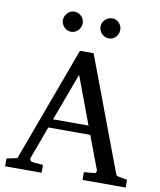

<svg xmlns="http://www.w3.org/2000/svg" viewBox="-95 -966 865 1041"><g transform="rotate(10 337.0 -445.5)"><path d="M314 -558.1 216.8 -295.9H412.1ZM431.2 0V-43L488.8 -47.9Q493.7 -47.9 497.1 -54.4Q500.5 -61 499 -64.9L430.2 -248H199.2L132.8 -67.9Q131.8 -64.9 132.8 -61.5Q133.8 -58.1 136.2 -54.9Q138.7 -51.8 141.6 -49.8Q144.5 -47.9 147 -47.9L206.1 -43V0H4.9V-43L63 -55.2L295.9 -687H371.1L603 -69.8Q606.4 -59.6 609.6 -56.2Q612.8 -52.7 624 -50.8L668.9 -43V0ZM284.7 -836.4Q284.7 -825.2 280.3 -814.9Q275.9 -804.7 268.6 -796.9Q261.2 -789.1 251.2 -784.7Q241.2 -780.3 230 -780.3Q218.8 -780.3 209 -784.7Q199.2 -789.1 191.9 -796.9Q184.6 -804.7 180.2 -814.5Q175.8 -824.2 175.8 -835.4Q175.8 -846.2 180.2 -856.2Q184.6 -866.2 191.9 -874Q199.2 -881.8 209 -886.5Q218.8 -891.1 230 -891.1Q241.2 -891.1 251.2 -886.7Q261.2 -882.3 268.6 -875Q275.9 -867.7 280.3 -857.7Q284.7 -847.7 284.7 -836.4ZM491.7 -836.4Q491.7 -825.2 487.5 -814.9Q483.4 -804.7 476.1 -796.9Q468.8 -789.1 459 -784.7Q449.2 -780.3 438 -780.3Q426.8 -780.3 416.7 -784.7Q406.7 -789.1 399.2 -796.9Q391.6 -804.7 387.2 -814.9Q382.8 -825.2 382.8 -836.4Q382.8 -846.7 387.2 -856.7Q391.6 -866.7 399.4 -874.3Q407.2 -881.8 417 -886.5Q426.8 -891.1 438 -891.1Q449.2 -891.1 459 -886.7Q468.8 -882.3 476.1 -874.8Q483.4 -867.2 487.5 -857.2Q491.7 -847.2 491.7 -836.4Z"/></g></svg>

Font: Charis SIL Am
Style: Regular
Weight: 400
Foundry: SIL International
Version: Version 5.000